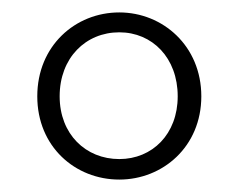

<svg xmlns="http://www.w3.org/2000/svg" viewBox="-20 -765 382 309"><path d="M172 -509C118 -509 76 -549 76 -610C76 -672 118 -713 172 -713C225 -713 266 -672 266 -610C266 -549 225 -509 172 -509ZM172 -476C242 -476 304 -529 304 -610C304 -691 242 -745 172 -745C101 -745 40 -691 40 -610C40 -529 101 -476 172 -476Z"/></svg>

Font: Noto Serif CJK TC
Style: Regular
Weight: 400
Designer: Ryoko NISHIZUKA 西塚涼子 (kana & ideographs); Frank Grießhammer (Latin, Greek & Cyrillic); Wenlong ZHANG 张文龙 (bopomofo); San
Foundry: Adobe
Version: Version 2.001;hotconv 1.1.0;makeotfexe 2.6.0